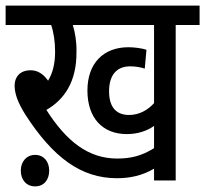

<svg xmlns="http://www.w3.org/2000/svg" viewBox="-20 -642 730 683"><path d="M605 -553H690V-622H0V-553H162C171 -527 176 -493 176 -459C176 -414 167 -381 151 -355C134 -379 114 -392 89 -392C49 -392 32 -366 32 -338C32 -310 42 -279 71 -233C169 -82 268 -8 396 -8C441 -8 486 -17 528 -42V0H605ZM439 -233C398 -233 368 -256 368 -317C368 -375 395 -406 443 -406C461 -406 480 -403 495 -398L501 -465C486 -470 459 -474 437 -474C348 -474 291 -417 291 -320C291 -220 347 -165 431 -165C471 -165 504 -177 528 -194V-115C484 -87 444 -78 397 -78C295 -78 217 -138 145 -251C208 -287 253 -351 252 -457C253 -492 247 -528 239 -553H528V-275C506 -251 476 -233 439 -233ZM54 -35C54 -2 74 21 105 21C136 21 155 -2 155 -35C155 -67 136 -91 105 -91C74 -91 54 -67 54 -35Z"/></svg>

Font: Noto Sans Devanagari UI Condensed
Style: Regular
Weight: 400
Width: 3
Designer: Jelle Bosma - Monotype Design Team
Foundry: Monotype Imaging Inc.
Version: Version 2.004